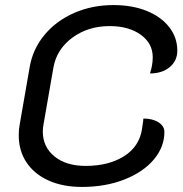

<svg xmlns="http://www.w3.org/2000/svg" viewBox="-20 -729 724 758"><path d="M54 -195Q54 -219 58 -239L97 -463Q109 -535 155.5 -591Q202 -647 273 -678Q344 -709 428 -709Q502 -709 559 -686Q616 -663 648 -622Q680 -581 680 -529Q680 -489 650 -464Q620 -439 572 -439Q583 -472 583 -503Q583 -558 535.5 -592Q488 -626 413 -626Q328 -626 266 -580.5Q204 -535 191 -463L152 -239Q149 -224 149 -210Q149 -149 195 -111.5Q241 -74 318 -74Q409 -74 470 -112.5Q531 -151 541 -222Q542 -233 544 -243.5Q546 -254 546 -261Q583 -261 606 -246Q629 -231 629 -208Q629 -149 587.5 -99.5Q546 -50 471.5 -20.5Q397 9 303 9Q228 9 171.5 -16.5Q115 -42 84.5 -88Q54 -134 54 -195Z"/></svg>

Font: K2D
Style: Italic
Weight: 400
Italic angle: -10°
Designer: Katatrad Aksorn Co.,Ltd.
Foundry: Cadson Demak Co.,Ltd.
Version: Version 1.000; ttfautohint (v1.6)